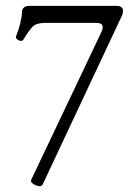

<svg xmlns="http://www.w3.org/2000/svg" viewBox="-20 -437 457 654"><path d="M115 197Q105 197 94 190Q83 183 86 176L325 -327Q332 -341 329 -350Q326 -359 307 -359H133Q104 -359 91 -346Q78 -333 59 -301Q55 -295 44.5 -299.5Q34 -304 34 -311Q54 -362 55 -399Q58 -417 80 -417H376Q399 -417 399 -400Q399 -391 395 -383L125 192Q122 197 115 197Z"/></svg>

Font: Junicode
Style: Regular
Weight: 400
Designer: Peter S. Baker
Version: Version 2.100; ttfautohint (v1.8.4)